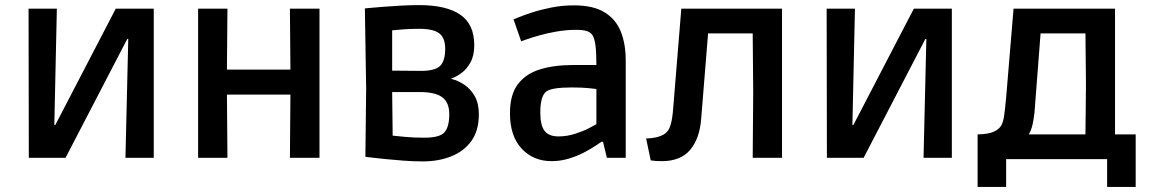

<svg xmlns="http://www.w3.org/2000/svg" viewBox="-20 -619 4507 753"><path d="M93 0 92 -585H203L193 -129H197L434 -585H583V0H472L483 -466H479L237 0Z M757 0V-585H872L870 -346H1119L1117 -585H1233V0H1117L1119 -248H870L872 0Z M1639 14Q1601 14 1561.5 11Q1522 8 1488 4.5Q1454 1 1433.5 -1.5Q1413 -4 1413 -4L1416 -271L1411 -586Q1411 -586 1431.5 -588Q1452 -590 1485 -592.5Q1518 -595 1555 -597Q1592 -599 1624 -599Q1730 -599 1785 -561.5Q1840 -524 1840 -442Q1840 -401 1825 -374Q1810 -347 1789 -332Q1768 -317 1748 -310Q1775 -304 1800 -287.5Q1825 -271 1841.5 -242.5Q1858 -214 1858 -171Q1858 -107 1829 -66.5Q1800 -26 1750 -6Q1700 14 1639 14ZM1631 -341Q1687 -341 1706.5 -361Q1726 -381 1726 -428Q1726 -470 1703 -488Q1680 -506 1624 -506Q1591 -506 1563.5 -504Q1536 -502 1518 -500V-342ZM1645 -79Q1705 -79 1723.5 -100.5Q1742 -122 1742 -171Q1742 -217 1714.5 -237.5Q1687 -258 1626 -258H1518L1520 -87Q1539 -85 1571 -82Q1603 -79 1645 -79Z M2143 13Q2072 13 2026 -36Q1980 -85 1980 -175Q1980 -247 2010.5 -288Q2041 -329 2096.5 -346.5Q2152 -364 2227 -364H2319Q2319 -411 2315.5 -439.5Q2312 -468 2303 -482Q2295 -493 2280.5 -497.5Q2266 -502 2239 -502Q2202 -502 2164 -495.5Q2126 -489 2094.5 -480Q2063 -471 2043.5 -464Q2024 -457 2024 -457L1994 -543Q1994 -543 2013.5 -551Q2033 -559 2066.5 -570Q2100 -581 2142.5 -589.5Q2185 -598 2231 -598Q2306 -598 2350.5 -571Q2395 -544 2414.5 -495.5Q2434 -447 2434 -382V0H2360L2345 -63H2339Q2333 -59 2315 -47Q2297 -35 2270.5 -21Q2244 -7 2211 3Q2178 13 2143 13ZM2171 -84Q2203 -84 2234.5 -94Q2266 -104 2288.5 -115.5Q2311 -127 2319 -132V-270Q2312 -271 2287 -273.5Q2262 -276 2221 -276Q2141 -276 2121 -259Q2099 -240 2099 -178Q2099 -128 2115.5 -106Q2132 -84 2171 -84Z M2532 10 2514 -76Q2531 -76 2549 -79.5Q2567 -83 2582 -91Q2594 -98 2601.5 -109.5Q2609 -121 2614 -145.5Q2619 -170 2622 -217L2652 -585H3047V0H2932L2934 -257L2932 -488H2757L2730 -154Q2724 -75 2686.5 -31Q2649 13 2576 13Q2548 13 2532 10Z M3223 0 3222 -585H3333L3323 -129H3327L3564 -585H3713V0H3602L3613 -466H3609L3367 0Z M3814 114V-92Q3834 -92 3854 -95.5Q3874 -99 3889 -109Q3902 -117 3908.5 -130Q3915 -143 3918.5 -168Q3922 -193 3926 -237L3955 -585H4353V-92H4434V114H4322V5H3926V114ZM4037 -176Q4034 -151 4029.5 -130.5Q4025 -110 4015 -92H4237L4239 -286L4237 -488H4061Z"/></svg>

Font: Ruda
Style: Bold
Weight: 700
Designer: Mariela Monsalve and Angelina Sanchez
Foundry: Mariela Monsalve and Angelina Sanchez
Version: Version 2.000